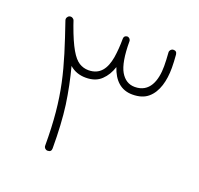

<svg xmlns="http://www.w3.org/2000/svg" viewBox="-111 -724 894 862"><g transform="rotate(20 335.5 -292.5)"><path d="M200.2 17.6C212.4 17.6 218.3 11.7 218.3 0C218.3 -77.6 214.4 -146 206.5 -204.6C198.2 -262.7 186.5 -320.3 171.4 -377C192.4 -358.4 218.3 -349.1 248.5 -349.1C280.3 -349.1 304.7 -357.9 322.8 -375.5C340.8 -392.6 354 -414.6 362.3 -440.9C381.3 -383.8 416.5 -349.6 471.2 -349.6C502.9 -349.6 527.8 -357.4 546.4 -373.5C583 -404.8 597.7 -460.4 597.7 -522.5C597.7 -541 596.7 -562 594.7 -585.4C593.3 -596.7 587.4 -602.1 576.2 -601.6C566.9 -601.1 559.1 -592.8 559.6 -583C561.5 -558.1 562.5 -536.6 562.5 -518.1C562.5 -447.8 540 -385.3 469.7 -385.3C440.9 -385.3 418.5 -399.4 402.3 -427.2C386.2 -455.1 377.9 -502.9 377.9 -569.8C377.9 -579.1 370.6 -586.9 361.3 -586.9H360.8C360.4 -586.9 359.9 -586.9 358.9 -586.4H358.4C350.1 -585 345.7 -579.1 345.7 -569.8V-569.3C345.7 -537.6 343.3 -507.3 338.9 -479.5C329.1 -422.9 303.7 -384.8 248.5 -384.8C232.4 -384.8 217.8 -389.2 204.1 -397.5C176.8 -414.6 150.4 -458 117.2 -550.3C114.7 -556.6 112.3 -564 109.9 -571.8C108.9 -575.2 106.9 -577.6 104 -579.6C101.6 -581.5 99.1 -583 96.2 -583.5C92.8 -584 89.8 -584 86.9 -583C77.6 -579.6 72.3 -568.8 75.7 -559.6C146.5 -352.1 182.6 -236.3 182.6 0C182.6 9.8 190.4 17.6 200.2 17.6Z"/></g></svg>

Font: Mikhak ExtraLight
Style: Regular
Weight: 200
Designer: Amin Abedi
Version: Version 3.2